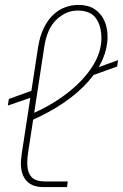

<svg xmlns="http://www.w3.org/2000/svg" viewBox="-20 -762 501 782"><path d="M12 -332 16 -359 122 -397 119 -369ZM354 -454 358 -480 461 -517 457 -491ZM157 0Q111 0 88 -25.5Q65 -51 65 -97Q65 -107 66.5 -117.5Q68 -128 69 -139L135 -569Q142 -614 158 -647Q174 -680 196 -701Q218 -722 244.5 -732Q271 -742 299 -742Q339 -742 365 -725Q391 -708 404.5 -679Q418 -650 418 -613Q418 -567 398.5 -521Q379 -475 340 -430.5Q301 -386 242.5 -345.5Q184 -305 107 -271L102 -295Q187 -331 252.5 -381.5Q318 -432 355.5 -490Q393 -548 393 -606Q393 -657 370.5 -688Q348 -719 296 -719Q249 -719 210 -682Q171 -645 160 -569L95 -144Q93 -131 92 -120Q91 -109 91 -98Q91 -61 107.5 -42Q124 -23 164 -23H256L253 0Z"/></svg>

Font: MuseoModerno Thin
Style: Italic
Weight: 100
Italic angle: -9°
Designer: Pablo Cosgaya, Héctor Gatti, Marcela Romero, and the Authors of The MuseoModerno Project.
Foundry: Omnibus-Type Team
Version: Version 1.003